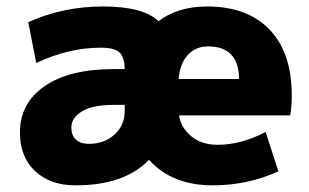

<svg xmlns="http://www.w3.org/2000/svg" viewBox="-20 -555 945 587"><path d="M198.2 -165Q198.2 -140.6 212.4 -127.9Q226.6 -115.2 251 -115.2Q298.8 -115.2 330.1 -143.6Q361.3 -171.9 361.3 -216.8V-234.4H329.1Q263.7 -234.4 231 -214.8Q198.2 -195.3 198.2 -165ZM527.3 -202.1Q533.2 -165 564.5 -138.7Q595.7 -112.3 645.5 -112.3Q716.8 -112.3 792 -151.4L831.1 -31.2Q737.3 11.7 629.9 11.7Q505.9 11.7 435.5 -66.4Q360.4 11.7 210.9 11.7Q133.8 11.7 87.4 -31.7Q41 -75.2 41 -150.4Q41 -239.3 116.2 -291.5Q191.4 -343.8 329.1 -343.8H361.3Q360.4 -380.9 345.7 -394.5Q330.1 -409.2 288.1 -409.2Q189.5 -409.2 90.8 -362.3L66.4 -487.3Q172.9 -535.2 294.9 -535.2Q418 -535.2 464.8 -490.2Q523.4 -535.2 613.3 -535.2Q736.3 -535.2 804.2 -464.4Q872.1 -393.6 872.1 -262.7Q872.1 -231.4 867.2 -202.1ZM526.4 -313.5H710.9Q710 -413.1 616.2 -413.1Q577.1 -413.1 553.2 -385.7Q529.3 -358.4 526.4 -313.5Z"/></svg>

Font: Gen Shin Gothic Heavy
Style: Bold
Weight: 900
Designer: [Source Han Sans]
Ryoko NISHIZUKA  (kana & ideographs); Paul D. Hunt (Latin, Greek & Cyrillic); Wenlong ZHANG  (bopomofo
Version: Version 1.002.20150607